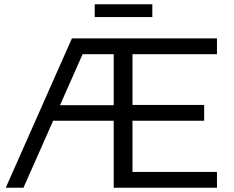

<svg xmlns="http://www.w3.org/2000/svg" viewBox="-20 -880 1097 900"><path d="M694 -800V-860H424V-800ZM261.4 -387 367.2 -626H513V-387ZM7 0H90L229.1 -314H513V0H997V-74H601V-314H937V-388H601V-626H997V-700H317Z"/></svg>

Font: Resamitz
Style: Bold
Weight: 700
Designer: gluk
Foundry: gluk
Version: Version 0.047